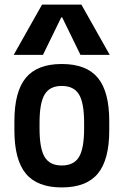

<svg xmlns="http://www.w3.org/2000/svg" viewBox="-20 -810 540 840"><path d="M250 10Q143 10 93 -50.5Q43 -111 43 -240V-280Q43 -409 93 -469.5Q143 -530 250 -530Q358 -530 408 -469.5Q458 -409 458 -280V-240Q458 -111 408 -50.5Q358 10 250 10ZM250 -86Q303 -86 325.5 -123Q348 -160 348 -248V-273Q348 -360 325.5 -397Q303 -434 250 -434Q198 -434 175.5 -397Q153 -360 153 -273V-248Q153 -160 175.5 -123Q198 -86 250 -86ZM40 -570 164 -790H336L460 -570H332L252 -734H248L168 -570Z"/></svg>

Font: M PLUS 1 Code Medium
Style: Regular
Weight: 500
Designer: Coji Morishita
Foundry: UNDERFOREST DESIGN
Version: Version 1.002